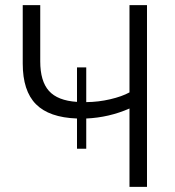

<svg xmlns="http://www.w3.org/2000/svg" viewBox="-20 -730 684 750"><path d="M485.8 -710H554.2V0H485.8V-306.2Q405.8 -271 316.9 -267.1V-148.9H280.8V-267.1Q171.9 -271 120.4 -323Q68.8 -375 68.8 -481.9V-710H137.2V-490.2Q137.2 -413.1 171.1 -375Q205.1 -336.9 280.8 -332V-466.8H316.9V-331.1Q364.7 -331.5 410.6 -342.3Q456.5 -353 485.8 -369.1Z"/></svg>

Font: Rawline
Style: Regular
Weight: 400
Designer: Matt McInerney, Pablo Impallari, Rodrigo Fuenzalida
Foundry: Matt McInerney, Pablo Impallari, Rodrigo Fuenzalida
Version: Version 4.020;PS 004.020;hotconv 1.0.88;makeotf.lib2.5.64775